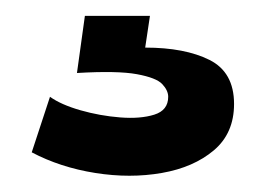

<svg xmlns="http://www.w3.org/2000/svg" viewBox="-20 -28 335 242"><path d="M20 164 43 94Q57 104 81.5 111Q106 118 131.5 120Q157 122 174.5 116.5Q192 111 192 94Q192 86 184.5 78Q177 70 152.5 65.5Q128 61 77 64L87 -8H169L163 32Q213 32 244 47.5Q275 63 275 103Q275 140 249.5 161.5Q224 183 184 190Q144 197 100 190Q56 183 20 164Z"/></svg>

Font: Bricolage Grotesque 96pt SemiBold
Style: Regular
Weight: 600
Designer: Mathieu Triay
Foundry: Atelier Triay
Version: Version 1.001; ttfautohint (v1.8.4.7-5d5b);gftools[0.9.33.de